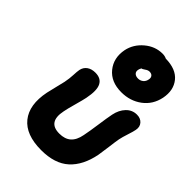

<svg xmlns="http://www.w3.org/2000/svg" viewBox="-276 -1168 1216 1216"><g transform="rotate(45 332.0 -560.0)"><path d="M428.2 -689.9Q335.4 -689.9 287.1 -749.5Q238.8 -809.1 254.9 -893.1Q268.6 -958 321.8 -1002.9Q375 -1047.9 440.9 -1047.9Q461.4 -1047.9 477.1 -1040Q570.8 -1038.6 613.3 -985.8Q655.8 -933.1 640.1 -853Q624.5 -777.3 565.9 -733.6Q507.3 -689.9 428.2 -689.9ZM403.8 -867.2Q399.4 -848.6 410.2 -837.4Q420.9 -826.2 441.9 -826.2Q461.4 -826.2 476.1 -838.1Q490.7 -850.1 494.1 -870.1Q498 -887.2 489.5 -898.2Q481 -909.2 462.9 -909.2Q449.2 -909.2 434.1 -898.2Q418.9 -887.2 412.1 -887.2Q404.8 -874.5 403.8 -867.2ZM329.1 -71.8Q190.9 -71.8 130.6 -146.7Q70.3 -221.7 97.2 -355Q102.1 -379.4 113.5 -423.3Q125 -467.3 127.9 -482.9Q135.3 -520 136.5 -552.2Q137.7 -584.5 141.1 -602.1Q147 -630.4 168.9 -646.2Q190.9 -662.1 225.1 -662.1Q275.4 -662.1 294.2 -625.7Q313 -589.4 296.9 -508.8Q292.5 -486.3 276.4 -428.7Q260.3 -371.1 255.9 -346.2Q231.4 -227.1 335.9 -227.1Q385.3 -227.1 413.8 -252.4Q442.4 -277.8 452.1 -330.1Q461.4 -376 470.7 -443.1Q480 -510.3 487.8 -548.8Q498 -598.6 527.6 -629.4Q557.1 -660.2 599.1 -660.2Q631.8 -660.2 650.1 -639.4Q668.5 -618.7 662.1 -586.9Q659.2 -569.8 646.5 -531.2Q633.8 -492.7 628.9 -467.8Q624.5 -444.8 617.7 -389.9Q610.8 -335 606 -308.1Q583.5 -192.9 516.8 -132.3Q450.2 -71.8 329.1 -71.8Z"/></g></svg>

Font: Shantell Sans Irregular Bouncy
Style: Bold Italic
Weight: 700
Italic angle: -11.31°
Designer: Stephen Nixon, Anya Danilova, Shantell Martin
Foundry: Arrow Type
Version: Version 1.006;[9816181b4]